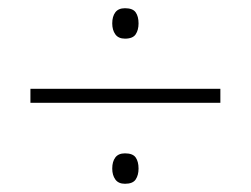

<svg xmlns="http://www.w3.org/2000/svg" viewBox="-20 -586 610 467"><path d="M54 -336V-370H516V-336ZM284 -139Q268 -139 260.5 -149.5Q253 -160 253 -176Q253 -193 260.5 -203Q268 -213 284 -213Q303 -213 310 -203Q317 -193 317 -176Q317 -160 310 -149.5Q303 -139 284 -139ZM284 -492Q268 -492 260.5 -502.5Q253 -513 253 -529Q253 -546 260.5 -556Q268 -566 284 -566Q303 -566 310 -556Q317 -546 317 -529Q317 -513 310 -502.5Q303 -492 284 -492Z"/></svg>

Font: Noto Sans Armenian ExtraLight
Style: Regular
Weight: 250
Designer: Monotype Design Team
Foundry: Monotype Imaging Inc.
Version: Version 2.007